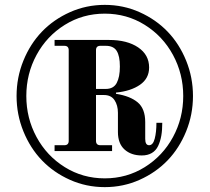

<svg xmlns="http://www.w3.org/2000/svg" viewBox="-20 -750 860 788"><path d="M88 -356C88 -416.7 102 -472.8 130 -524.5C158 -576.2 196.7 -617.3 246 -648C295.3 -678.7 350 -694 410 -694C470 -694 524.7 -678.7 574 -648C623.3 -617.3 662 -576.2 690 -524.5C718 -472.8 732 -416.7 732 -356C732 -295.3 718 -239.2 690 -187.5C662 -135.8 623.3 -94.7 574 -64C524.7 -33.3 470 -18 410 -18C350 -18 295.3 -33.3 246 -64C196.7 -94.7 158 -135.8 130 -187.5C102 -239.2 88 -295.3 88 -356ZM48 -356C48 -305.3 57.3 -257 76 -211C94.7 -165 120 -125.3 152 -92C184 -58.7 222.3 -32 267 -12C311.7 8 359.3 18 410 18C460.7 18 508.3 8 553 -12C597.7 -32 636 -58.7 668 -92C700 -125.3 725.3 -165 744 -211C762.7 -257 772 -305.3 772 -356C772 -406.7 762.7 -455 744 -501C725.3 -547 700 -586.7 668 -620C636 -653.3 597.7 -680 553 -700C508.3 -720 460.7 -730 410 -730C359.3 -730 311.7 -720 267 -700C222.3 -680 184 -653.3 152 -620C120 -586.7 94.7 -547 76 -501C57.3 -455 48 -406.7 48 -356ZM374 -385V-544C374 -556 380 -562 392 -562H414C435.3 -562 450.3 -555 459 -541C467.7 -527 472 -505.7 472 -477C472 -448.3 467.7 -425.8 459 -409.5C450.3 -393.2 435.3 -385 414 -385ZM204 -130H440V-154H392C380 -154 374 -160 374 -172V-360H407C426.3 -360 440.7 -353 450 -339C459.3 -325 464 -307.7 464 -287V-208C464 -176.7 473 -152.8 491 -136.5C509 -120.2 532.7 -112 562 -112C578 -112 591.7 -115.3 603 -122C614.3 -128.7 623 -138.3 629 -151C635 -163.7 639.3 -177.7 642 -193C644.7 -208.3 646 -226 646 -246H622C622 -220.7 619.7 -199 615 -181C610.3 -163 602.7 -154 592 -154C581.3 -154 576 -162.7 576 -180V-249C576 -285.7 565.7 -312.7 545 -330C524.3 -347.3 494.7 -359 456 -365V-370C496.7 -374 529.5 -384.7 554.5 -402C579.5 -419.3 592 -443 592 -473C592 -507.7 577 -535.2 547 -555.5C517 -575.8 477.3 -586 428 -586H204V-562H244C256 -562 262 -556 262 -544V-172C262 -160 256 -154 244 -154H204Z"/></svg>

Font: Km Standard TT
Style: Bold
Weight: 700
Designer: Alexey Kryukov <alexios@thessalonica.org.ru>
Version: Version 2.0.2